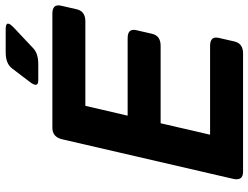

<svg xmlns="http://www.w3.org/2000/svg" viewBox="-124 -788 912 705"><g transform="rotate(-90 332.5 -436.0)"><path d="M389.2 -752Q359.9 -752 383.8 -783.2L433.6 -848.6Q451.2 -871.6 492.2 -871.6H578.1Q614.7 -871.6 583 -841.8L507.3 -770.5Q487.8 -752 449.2 -752ZM53.7 0Q19.5 0 27.8 -36.6L172.9 -663.6Q181.2 -700.2 215.3 -700.2H634.3Q670.9 -700.2 663.6 -668.5L650.4 -610.8Q643.1 -579.1 606.4 -579.1H295.9L259.8 -423.8H544.4Q581.1 -423.8 573.7 -392.1L560.5 -334.5Q553.2 -302.7 516.6 -302.7H231.9L189.9 -121.1H516.1Q552.7 -121.1 545.4 -89.4L532.2 -31.7Q524.9 0 488.3 0Z"/></g></svg>

Font: Istok
Style: Bold Italic
Weight: 700
Italic angle: -13°
Designer: Andrey V. Panov
Foundry: Andrey V. Panov
Version: Version 1.0.3